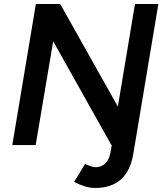

<svg xmlns="http://www.w3.org/2000/svg" viewBox="-20 -720 814 953"><path d="M453 213Q426 213 399.5 204.5Q373 196 348 183L402 94Q420 102 433 106Q446 110 454 110Q484 110 503.5 90Q523 70 529 34L619 -502H732L641 47Q627 129 579.5 171Q532 213 453 213ZM41 0 158 -700H279L565 -191L650 -700H766L649 0H533L244 -515L157 0Z"/></svg>

Font: Figtree SemiBold
Style: Italic
Weight: 600
Italic angle: -9.5°
Foundry: Erik Kennedy
Version: Version 2.001;gftools[0.9.30]